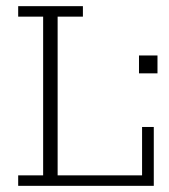

<svg xmlns="http://www.w3.org/2000/svg" viewBox="-20 -603 548 623"><path d="M39 0V-34H120V-549H39V-583H249V-549H167V-34H441V-191H479V0ZM431 -365V-423H491V-365Z"/></svg>

Font: Rokkitt ExtraLight
Style: Regular
Weight: 250
Version: Version 3.103